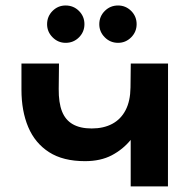

<svg xmlns="http://www.w3.org/2000/svg" viewBox="-20 -728 670 689"><path d="M449.3 -500H583L582.7 -59H449V-226Q421.3 -192 381.2 -170.8Q341 -149.7 285 -149.7Q206.3 -149.7 156 -182Q105.7 -214.3 81.3 -272Q57 -329.7 57 -405.7V-500H191.7L190.7 -408.7Q190.3 -359.3 202.5 -328.3Q214.7 -297.3 241.2 -282.2Q267.7 -267 309 -267Q351.7 -267 382.7 -283.5Q413.7 -300 430.7 -332.7Q447.7 -365.3 448.3 -414ZM215.7 -574.3Q188.3 -574.3 168.7 -594.1Q149 -613.9 149 -641Q149 -669.1 168.5 -688.7Q188.1 -708.3 215.4 -708.3Q243.7 -708.3 263.3 -688.8Q283 -669.2 283 -641.3Q283 -613.7 263.5 -594Q243.9 -574.3 215.7 -574.3ZM403.7 -574.3Q375.6 -574.3 356 -594.1Q336.3 -613.9 336.3 -641Q336.3 -669.1 356 -688.7Q375.6 -708.3 403.7 -708.3Q431 -708.3 450.7 -688.8Q470.3 -669.2 470.3 -641.3Q470.3 -613.7 450.7 -594Q431 -574.3 403.7 -574.3Z"/></svg>

Font: Nata Sans
Style: Regular
Weight: 400
Designer: Daniel Uzquiano Cruz
Version: Version 1.001